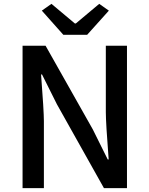

<svg xmlns="http://www.w3.org/2000/svg" viewBox="-20 -973 773 993"><path d="M96.7 0V-736.3H215.8L460 -303.7L537.1 -148.4H542Q527.3 -338.9 527.3 -392.6V-736.3H636.7V0H517.6L274.4 -433.6L197.3 -587.9H192.4Q207 -397.5 207 -346.7V0ZM307.6 -793 196.3 -918 246.1 -953.1 367.2 -851.6H372.1L493.2 -953.1L543 -918L430.7 -793Z"/></svg>

Font: Gen Shin Gothic Medium
Style: Regular
Weight: 500
Designer: [Source Han Sans]
Ryoko NISHIZUKA  (kana & ideographs); Paul D. Hunt (Latin, Greek & Cyrillic); Wenlong ZHANG  (bopomofo
Version: Version 1.002.20150607